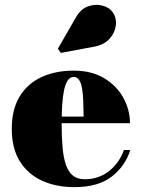

<svg xmlns="http://www.w3.org/2000/svg" viewBox="-20 -761 584 791"><path d="M286.5 10Q211 10 152.8 -16.8Q94.5 -43.5 61.5 -96.8Q28.5 -150 28.5 -230Q28.5 -310 60.8 -363.2Q93 -416.5 150.5 -443.2Q208 -470 283.5 -470Q358 -470 409.8 -438.5Q461.5 -407 488.5 -357.5Q515.5 -308 515.5 -253.5H95V-280.5H324.5Q324 -314.5 323 -344Q322 -373.5 318.2 -396Q314.5 -418.5 306.2 -431.2Q298 -444 283.5 -444Q269 -444 259.2 -429.8Q249.5 -415.5 244 -389.8Q238.5 -364 236.2 -328.5Q234 -293 234 -250Q234 -196 237.8 -153.8Q241.5 -111.5 251.5 -82.2Q261.5 -53 280.2 -37.8Q299 -22.5 328.5 -22.5Q387 -22.5 429.5 -56.5Q472 -90.5 490.5 -143H516.5Q497 -78 441 -34Q385 10 286.5 10ZM230.5 -543 218.5 -560.5 292 -688Q312.5 -724.5 343.2 -735Q374 -745.5 402.5 -737.8Q431 -730 444.5 -710.5Q461 -686.5 457.2 -656.2Q453.5 -626 431.2 -601.2Q409 -576.5 369.5 -569Z"/></svg>

Font: Bodoni Moda 9pt Black
Style: Regular
Weight: 900
Designer: Owen Earl
Foundry: indestructible type
Version: Version 2.005